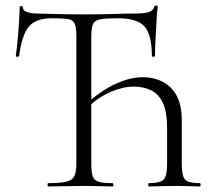

<svg xmlns="http://www.w3.org/2000/svg" viewBox="-20 -674 753 694"><path d="M154 0Q152 0 152 -6Q152 -12 154 -12Q197 -12 219 -17Q241 -22 248.5 -37Q256 -52 256 -81V-544Q256 -576 249.5 -589.5Q243 -603 224 -605.5Q205 -608 167 -608Q110 -608 84.5 -578Q59 -548 49 -471Q49 -469 43 -469Q37 -469 37 -471Q39 -483 41.5 -506Q44 -529 46 -555.5Q48 -582 49.5 -606.5Q51 -631 51 -647Q51 -652 57 -652Q63 -652 63 -647Q63 -637 72.5 -632.5Q82 -628 94.5 -626.5Q107 -625 116 -625Q159 -624 197.5 -623Q236 -622 282 -622Q348 -622 388.5 -623.5Q429 -625 463 -625Q497 -625 515 -629.5Q533 -634 538 -650Q539 -654 544.5 -654Q550 -654 550 -650Q548 -635 546.5 -610Q545 -585 543.5 -557.5Q542 -530 541 -506.5Q540 -483 540 -471Q540 -469 534.5 -469Q529 -469 529 -471Q529 -548 502.5 -578Q476 -608 407 -608Q365 -608 344 -604.5Q323 -601 316.5 -587.5Q310 -574 310 -542V-81Q310 -52 315 -37Q320 -22 336.5 -17Q353 -12 387 -12Q390 -12 390 -6Q390 0 387 0Q365 0 339.5 -1Q314 -2 282 -2Q246 -2 213 -1Q180 0 154 0ZM518 0Q516 0 516 -6Q516 -12 518 -12Q559 -12 571.5 -25Q584 -38 584 -81V-209Q584 -270 568.5 -302.5Q553 -335 525.5 -348Q498 -361 463 -361Q425 -361 380.5 -342Q336 -323 296 -285L291 -297Q341 -344 395 -369.5Q449 -395 497 -395Q535 -395 567 -379Q599 -363 618 -329Q637 -295 637 -240V-81Q637 -38 649 -25Q661 -12 703 -12Q705 -12 705 -6Q705 0 703 0Q686 0 662.5 -1Q639 -2 611 -2Q586 -2 561 -1Q536 0 518 0Z"/></svg>

Font: Cormorant Light
Style: Regular
Weight: 300
Designer: Christian Thalmann (Catharsis Fonts)
Foundry: Catharsis Fonts
Version: Version 4.000